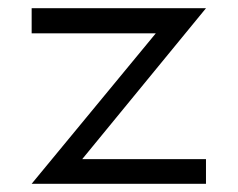

<svg xmlns="http://www.w3.org/2000/svg" viewBox="-20 -496 580 467"><path d="M57 -476H481L180 -109H481V-49H57L359 -415H57Z"/></svg>

Font: 3270 Nerd Font
Style: Regular
Weight: 400
Monospace: yes
Version: Version 3.0.1;Nerd Fonts 3.3.0